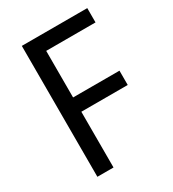

<svg xmlns="http://www.w3.org/2000/svg" viewBox="-174 -810 817 907"><g transform="rotate(-30 234.0 -357.0)"><path d="M176 0H88V-714H445V-636H176V-382H429V-304H176Z"/></g></svg>

Font: Noto Sans Hebrew SemiCondensed
Style: Regular
Weight: 400
Width: 4
Designer: Monotype Design Team
Foundry: Monotype Imaging Inc.
Version: Version 2.003